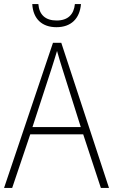

<svg xmlns="http://www.w3.org/2000/svg" viewBox="-20 -926 557 946"><path d="M379 -906H349C344 -855 315 -825 259 -825C203 -825 173 -854 169 -906H139C143 -832 188 -792 258 -792C330 -792 373 -834 379 -906ZM477 0H517L282 -715H241L0 0H40L129 -264H390ZM288 -585 378 -300H140L233 -585C242 -614 252 -644 261 -675C270 -642 280 -611 288 -585Z"/></svg>

Font: Noto Sans Lao SemiCondensed ExtraLight
Style: Regular
Weight: 200
Width: 4
Designer: Monotype Design Team
Foundry: Monotype Imaging Inc.
Version: Version 2.003